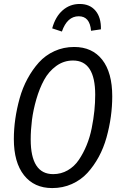

<svg xmlns="http://www.w3.org/2000/svg" viewBox="-20 -936 614 968"><path d="M292 -776.9 243.2 -793Q259.3 -852.1 295.9 -884Q332.5 -916 381.8 -916Q433.1 -916 461.7 -881.8Q490.2 -847.7 488.8 -788.1L439 -780.8Q433.1 -854 377 -854Q318.8 -854 292 -776.9ZM354 -699.2Q444.8 -699.2 495.4 -634.8Q545.9 -570.3 545.9 -450.2Q545.9 -399.4 538.8 -347.7Q531.7 -295.9 517.1 -243.2Q502.4 -190.4 477.8 -145Q453.1 -99.6 420.7 -64.2Q388.2 -28.8 342.5 -8.3Q296.9 12.2 243.2 12.2Q152.3 12.2 101.1 -52.5Q49.8 -117.2 49.8 -234.9Q49.8 -284.7 57.1 -336.2Q64.5 -387.7 79.1 -440.4Q93.8 -493.2 118.7 -539.1Q143.6 -585 176 -621.1Q208.5 -657.2 254.4 -678.2Q300.3 -699.2 354 -699.2ZM348.1 -630.9Q301.3 -630.9 263.4 -603.3Q225.6 -575.7 202.4 -533.2Q179.2 -490.7 163.3 -436Q147.5 -381.3 141.1 -330.8Q134.8 -280.3 134.8 -232.9Q134.8 -58.1 248 -58.1Q288.1 -58.1 321.5 -77.4Q355 -96.7 377.4 -129.9Q399.9 -163.1 416.5 -203.4Q433.1 -243.7 442.4 -290Q451.7 -336.4 455.8 -377.7Q460 -418.9 460 -458Q460 -630.9 348.1 -630.9Z"/></svg>

Font: Fira Sans Compressed Book
Style: Italic
Weight: 350
Width: 3
Italic angle: -8°
Designer: Carrois Corporate & Edenspiekermann AG
Foundry: Carrois Corporate GbR & Edenspiekermann AG
Version: Version 4.203;PS 004.203;hotconv 1.0.88;makeotf.lib2.5.64775